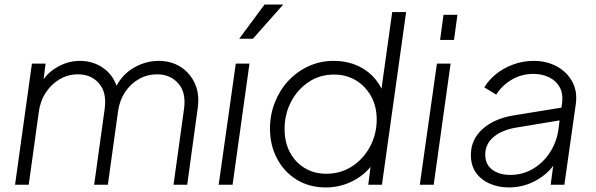

<svg xmlns="http://www.w3.org/2000/svg" viewBox="-20 -810 2615 842"><path d="M46 0 120 -531H180L171 -463Q199 -500 241.5 -521.5Q284 -543 331 -543Q386 -543 429.5 -514Q473 -485 491 -434Q519 -486 569.5 -514.5Q620 -543 676 -543Q730 -543 771.5 -517Q813 -491 834.5 -444Q856 -397 847 -335L801 0H741L787 -332Q797 -404 762 -444Q727 -484 669 -484Q626 -484 589.5 -463.5Q553 -443 529 -407Q505 -371 498 -324L453 0H393L439 -332Q449 -404 414.5 -444Q380 -484 322 -484Q278 -484 241.5 -462.5Q205 -441 180.5 -403.5Q156 -366 150 -318L106 0Z M939 0 1014 -531H1074L1000 0ZM1029 -640 1140 -790H1222L1089 -640Z M1409 12Q1336 12 1281 -22Q1226 -56 1195 -114.5Q1164 -173 1164 -246Q1164 -306 1185 -360Q1206 -414 1244 -455Q1282 -496 1333 -519.5Q1384 -543 1443 -543Q1515 -543 1570 -510.5Q1625 -478 1653 -421L1700 -757H1761L1655 0H1595L1605 -78Q1570 -36 1518.5 -12Q1467 12 1409 12ZM1411 -48Q1474 -48 1524 -80.5Q1574 -113 1603 -167.5Q1632 -222 1632 -286Q1632 -344 1607 -388.5Q1582 -433 1540 -458Q1498 -483 1445 -483Q1382 -483 1333 -450Q1284 -417 1256 -363Q1228 -309 1228 -244Q1228 -187 1251 -143Q1274 -99 1315.5 -73.5Q1357 -48 1411 -48Z M1910 -635 1925 -745H1986L1971 -635ZM1821 0 1896 -531H1956L1882 0Z M2211 12Q2166 12 2128 -4.5Q2090 -21 2067.5 -52.5Q2045 -84 2045 -130Q2045 -198 2096 -244Q2147 -290 2233 -304L2442 -338L2445 -358Q2450 -399 2434.5 -427.5Q2419 -456 2388 -471Q2357 -486 2319 -486Q2267 -486 2224 -460.5Q2181 -435 2156 -395L2104 -427Q2122 -458 2154.5 -484.5Q2187 -511 2230 -527Q2273 -543 2321 -543Q2377 -543 2421.5 -519Q2466 -495 2489.5 -452Q2513 -409 2505 -353L2455 0H2395L2406 -83Q2376 -42 2324 -15Q2272 12 2211 12ZM2108 -132Q2108 -89 2138.5 -66Q2169 -43 2218 -43Q2273 -43 2318 -70Q2363 -97 2392 -142Q2421 -187 2429 -242L2434 -282L2247 -251Q2183 -241 2145.5 -210Q2108 -179 2108 -132Z"/></svg>

Font: Plus Jakarta Sans Light
Style: Italic
Weight: 300
Italic angle: -8°
Designer: Gumpita Rahayu
Foundry: Tokotype
Version: Version 2.071; ttfautohint (v1.8.4.7-5d5b);gftools[0.9.29]